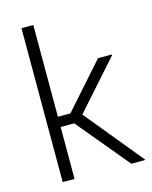

<svg xmlns="http://www.w3.org/2000/svg" viewBox="-106 -756 653 826"><g transform="rotate(-15 221.0 -343.0)"><path d="M122.6 -231.4V0H69.8V-685.5H122.6V-276.9H178.2L354.5 -475.6H416L417 -473.1L226.6 -258.8L437 -2.4L435.5 0H375.5L183.1 -231.4Z"/></g></svg>

Font: Yantramanav Light
Style: Regular
Weight: 300
Version: Version 1.001;PS 1.0;hotconv 1.0.72;makeotf.lib2.5.5900; ttf